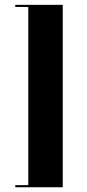

<svg xmlns="http://www.w3.org/2000/svg" viewBox="-20 -643 367 809"><path d="M244.4 146H44.4V137.1H99.2V-613.7H44.4V-622.6H244.4Z"/></svg>

Font: Playfair 144pt SemiExpanded Black
Style: Regular
Weight: 900
Width: 6
Designer: Claus Eggers Sørensen
Foundry: Claus Eggers Sørensen
Version: Version 2.203